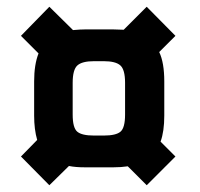

<svg xmlns="http://www.w3.org/2000/svg" viewBox="-20 -591 593 568"><path d="M315 -504 346 -503 414 -571 499 -485 451 -437Q466 -406 466 -350V-249Q466 -202 455 -172L499 -128L414 -43L358 -99Q338 -96 315 -96H232Q203 -96 184 -100L126 -43L42 -128L90 -177Q81 -208 81 -249V-350Q81 -400 94 -433L42 -485L126 -571L196 -502Q218 -504 232 -504ZM258 -190H287Q323 -190 336.5 -201.5Q350 -213 350 -252V-346Q350 -385 336 -397.5Q322 -410 287 -410H258Q223 -410 209 -397.5Q195 -385 195 -346V-252Q195 -213 208.5 -201.5Q222 -190 258 -190Z"/></svg>

Font: Teko Semibold
Style: Regular
Weight: 600
Designer: Manushi Parikh, Jonny Pinhorn
Foundry: Indian Type Foundry
Version: Version 1.105;PS 1.0;hotconv 1.0.78;makeotf.lib2.5.61930; tt